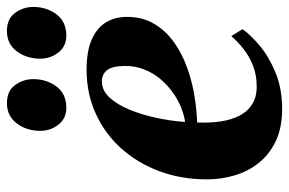

<svg xmlns="http://www.w3.org/2000/svg" viewBox="-157 -645 814 540"><g transform="rotate(-90 250.0 -375.0)"><path d="M438 -100Q424 -79.5 393.5 -53.2Q363 -27 317.5 -7.8Q272 11.5 213.5 11.5Q161 11.5 123.5 -6.2Q86 -24 62 -54Q38 -84 26.8 -121.8Q15.5 -159.5 15.5 -199.5Q15.5 -272 38.5 -333.8Q61.5 -395.5 103 -441.5Q144.5 -487.5 201 -513Q257.5 -538.5 323.5 -538.5Q376 -538.5 408.8 -524Q441.5 -509.5 456.8 -484.5Q472 -459.5 472.5 -427.5Q473 -382 453.2 -348.8Q433.5 -315.5 401 -292.5Q368.5 -269.5 329.2 -255.5Q290 -241.5 249.8 -235Q209.5 -228.5 175.5 -227.5Q174 -192 178.5 -161.5Q183 -131 194.8 -108.2Q206.5 -85.5 226.8 -72.8Q247 -60 276.5 -60Q309 -60 335.5 -70.5Q362 -81 382.8 -97.5Q403.5 -114 418.5 -131.5ZM291.5 -495.5Q265 -495.5 245 -473.2Q225 -451 210.8 -415.8Q196.5 -380.5 188 -339.8Q179.5 -299 177 -261.5Q196.5 -264 218.5 -273Q240.5 -282 261.2 -297Q282 -312 298.8 -332.2Q315.5 -352.5 325.2 -377.8Q335 -403 334.5 -432.5Q334 -466.5 322.5 -481Q311 -495.5 291.5 -495.5ZM216.5 -595.5Q186.5 -595.5 169 -618.2Q151.5 -641 152 -670.5Q152.5 -708 173.2 -735.2Q194 -762.5 230 -762.5Q264.5 -762.5 281 -739.2Q297.5 -716 297.5 -688.5Q297.5 -651.5 277 -623.5Q256.5 -595.5 216.5 -595.5ZM419.5 -595.5Q389.5 -595.5 372 -618.2Q354.5 -641 355 -670.5Q355.5 -708 376 -735.2Q396.5 -762.5 433 -762.5Q467.5 -762.5 484 -739.2Q500.5 -716 500.5 -688.5Q500.5 -651.5 480 -623.5Q459.5 -595.5 419.5 -595.5Z"/></g></svg>

Font: Merriweather 96pt ExtraBold
Style: Italic
Weight: 800
Italic angle: -7.8°
Version: Version 2.101